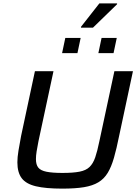

<svg xmlns="http://www.w3.org/2000/svg" viewBox="-20 -1110 812 1138"><path d="M349 8Q251 8 192.5 -6Q134 -20 108.5 -54Q83 -88 83 -148Q83 -178 89.5 -217Q96 -256 105 -304L187 -688H297L208 -273Q201 -238 197 -212.5Q193 -187 193 -167Q193 -134 207 -116.5Q221 -99 256 -92Q291 -85 350 -85Q413 -85 451.5 -92.5Q490 -100 511 -120.5Q532 -141 544.5 -177.5Q557 -214 569 -273L658 -688H768L686 -304Q671 -229 655.5 -175Q640 -121 618.5 -85.5Q597 -50 563 -29.5Q529 -9 477.5 -0.5Q426 8 349 8ZM563 -795 582 -885H672L653 -795ZM348 -795 367 -885H458L439 -795ZM460 -946V-951L569 -1090H674V-1085L531 -946Z"/></svg>

Font: Saira SemiExpanded Medium
Style: Italic
Weight: 500
Width: 6
Italic angle: -12°
Designer: Hector Gatti with collaboration of the Omnibus-Type team
Foundry: Omnibus-Type
Version: Version 1.101